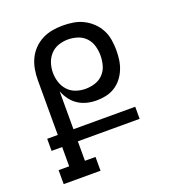

<svg xmlns="http://www.w3.org/2000/svg" viewBox="-135 -849 869 955"><g transform="rotate(-20 300.0 -371.5)"><path d="M234 0H39V-74H95V-176H39V-240H95V-530Q95 -559 100 -587Q105 -615 117 -640.5Q129 -666 149 -686.5Q169 -707 194 -720Q219 -733 247.5 -738Q276 -743 304 -743Q332 -743 359.5 -738.5Q387 -734 412 -721.5Q437 -709 457.5 -689.5Q478 -670 491 -645Q504 -620 508.5 -592Q513 -564 513 -537Q513 -511 509.5 -486Q506 -461 496.5 -437.5Q487 -414 471 -393.5Q455 -373 433.5 -359.5Q412 -346 387 -340.5Q362 -335 337 -335Q311 -335 286 -341Q261 -347 239.5 -361Q218 -375 202.5 -396Q187 -417 178 -441V-240H505V-176H178V-73H234ZM304 -408Q330 -408 355 -416Q380 -424 398 -443Q416 -462 423 -487.5Q430 -513 430 -539Q430 -564 423 -589.5Q416 -615 398 -634Q380 -653 355 -661Q330 -669 304 -669Q278 -669 253.5 -660.5Q229 -652 211.5 -633Q194 -614 186 -589Q178 -564 178 -539Q178 -513 186 -488Q194 -463 211.5 -444Q229 -425 253.5 -416.5Q278 -408 304 -408Z"/></g></svg>

Font: Iosevka Etoile
Style: Regular
Weight: 400
Designer: Belleve Invis
Foundry: Belleve Invis
Version: Version 33.2.4